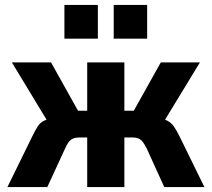

<svg xmlns="http://www.w3.org/2000/svg" viewBox="-20 -755 854 775"><path d="M10 0 110 -204Q123 -231 133 -246Q143 -261 159.5 -268.5Q176 -276 204 -282L186 -242L28 -503H186L295 -308H332V-503H482V-308H520L629 -503H787L628 -242L610 -282Q639 -276 655 -268Q671 -260 681.5 -245Q692 -230 705 -204L805 0H643L573 -154Q565 -170 557.5 -180.5Q550 -191 540 -195.5Q530 -200 515 -200H482V0H332V-200H299Q285 -200 274.5 -195.5Q264 -191 256.5 -180.5Q249 -170 242 -154L171 0ZM439 -599V-735H574V-599ZM240 -599V-735H375V-599Z"/></svg>

Font: Nunito Sans 7pt Condensed ExtraBold
Style: Regular
Weight: 800
Width: 3
Designer: Vernon Adams
Foundry: Vernon Adams
Version: Version 3.101;gftools[0.9.27]